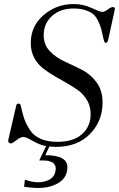

<svg xmlns="http://www.w3.org/2000/svg" viewBox="-20 -713 588 949"><path d="M538 -678Q551 -678 547 -664L515 -517Q511 -501 502 -501Q496 -501 492 -519Q485 -551 480.5 -569Q476 -587 465 -609.5Q454 -632 440 -643.5Q426 -655 401.5 -663Q377 -671 344 -671Q278 -671 237 -634Q196 -597 196 -539Q196 -492 226 -460.5Q256 -429 298.5 -409.5Q341 -390 384 -368.5Q427 -347 457 -306.5Q487 -266 487 -206Q487 -114 424.5 -50.5Q362 13 257 13Q244 13 224 11L204 54Q313 54 313 113Q313 163 271.5 189.5Q230 216 168 216Q134 216 99 210L103 175Q139 188 168 188Q197 188 221 176.5Q245 165 252 142Q255 130 255.5 121Q256 112 252.5 105.5Q249 99 245.5 94.5Q242 90 233 87Q224 84 219.5 82.5Q215 81 203.5 80.5Q192 80 188.5 80Q185 80 174 80L208 9Q175 3 142 -16.5Q109 -36 96 -36Q81 -36 61 -20Q41 -4 34 -4Q27 -4 23 -9.5Q19 -15 21 -22L60 -190Q62 -201 71 -201Q81 -201 83 -190Q91 -152 99.5 -127Q108 -102 127 -72Q146 -42 180.5 -27Q215 -12 264 -12Q343 -12 385.5 -50Q428 -88 428 -149Q428 -186 411.5 -215.5Q395 -245 369 -264.5Q343 -284 311.5 -301.5Q280 -319 248.5 -337.5Q217 -356 191 -376.5Q165 -397 148.5 -428.5Q132 -460 132 -500Q132 -584 195.5 -638.5Q259 -693 345 -693Q391 -693 433 -673.5Q475 -654 485 -654Q497 -654 512.5 -666Q528 -678 538 -678Z"/></svg>

Font: HK Venetian
Style: Italic
Weight: 400
Italic angle: -12°
Version: Version 1.000;PS 001.000;hotconv 1.0.88;makeotf.lib2.5.64775